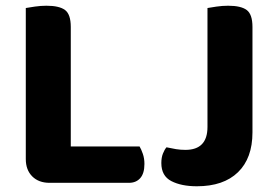

<svg xmlns="http://www.w3.org/2000/svg" viewBox="-20 -636 968 670"><path d="M153 2Q115 2 92.5 -20.5Q70 -43 70 -81V-608Q81 -610 101.5 -613Q122 -616 142 -616Q187 -616 207 -601Q227 -586 227 -542V-125H467Q473 -115 478.5 -99Q484 -83 484 -64Q484 -31 469.5 -14.5Q455 2 430 2ZM861 -174Q861 -84 810.5 -35Q760 14 667 14Q613 14 578 -4Q543 -22 543 -67Q543 -86 548.5 -100Q554 -114 561 -122Q579 -118 594.5 -115.5Q610 -113 627 -113Q704 -113 704 -193V-608Q715 -610 735.5 -613Q756 -616 776 -616Q821 -616 841 -601Q861 -586 861 -542Z"/></svg>

Font: Baloo Bhai 2
Style: Bold
Weight: 700
Designer: Supriya Tembe, Noopur Datye and Ek Type
Foundry: Ek Type
Version: Version 1.640;PS 1.000;hotconv 16.6.51;makeotf.lib2.5.65220;